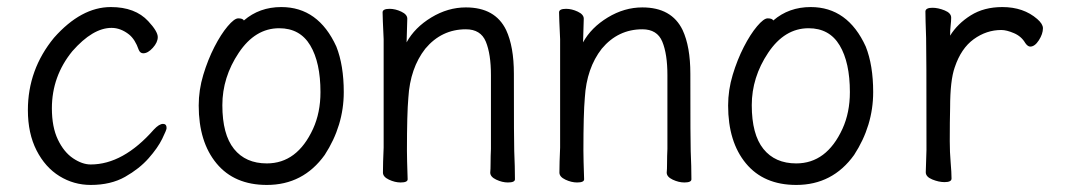

<svg xmlns="http://www.w3.org/2000/svg" viewBox="-20 -506 3040 544"><path d="M237 18Q189 18 148.5 -7Q108 -32 83.5 -80Q59 -128 59 -194Q59 -309 133 -399Q210 -486 294 -486Q363 -486 400 -446Q427 -417 427 -401Q427 -386 413 -370.5Q399 -355 386 -355Q377 -355 373 -365Q363 -394 346 -408Q322 -427 296 -427Q243 -427 185 -361Q127 -290 127 -199Q127 -146 144 -110.5Q161 -75 187 -57.5Q213 -40 237 -40Q329 -40 416 -139Q431 -155 442 -155Q452 -155 452 -143Q452 -138 439.5 -112.5Q427 -87 401 -57.5Q375 -28 334.5 -5Q294 18 237 18Z M736 18Q644 18 593.5 -43Q543 -104 543 -207Q543 -251 556 -294Q569 -337 587.5 -373Q606 -409 625 -431.5Q644 -454 655 -454Q668 -454 671 -448Q715 -486 777 -486Q882 -486 933 -374Q954 -321 954 -245Q954 -150 900 -67Q839 18 736 18ZM736 -43Q822 -43 867 -141Q888 -187 888 -245Q888 -329 859 -377.5Q830 -426 771 -426Q703 -426 656.5 -356.5Q610 -287 610 -208Q610 -125 643 -84Q676 -43 736 -43Z M1115 11Q1099 11 1082 3Q1065 -5 1065 -17Q1065 -44 1067 -88V-395Q1064 -458 1064 -471Q1064 -481 1084 -481Q1100 -481 1117 -473Q1134 -465 1134 -453L1132 -386Q1155 -428 1202 -456.5Q1249 -485 1300 -485Q1383 -485 1414 -421Q1436 -374 1436 -297Q1436 -99 1437 -78Q1439 -33 1439 2Q1439 11 1419 11Q1403 11 1386 3Q1369 -5 1369 -17Q1370 -25 1370 -44.5Q1370 -64 1371 -84V-293Q1371 -353 1356.5 -388Q1342 -423 1300 -423Q1231 -423 1185 -368Q1142 -313 1137 -229Q1133 -184 1133 -79Q1133 -56 1135 2Q1135 11 1115 11Z M1615 11Q1599 11 1582 3Q1565 -5 1565 -17Q1565 -44 1567 -88V-395Q1564 -458 1564 -471Q1564 -481 1584 -481Q1600 -481 1617 -473Q1634 -465 1634 -453L1632 -386Q1655 -428 1702 -456.5Q1749 -485 1800 -485Q1883 -485 1914 -421Q1936 -374 1936 -297Q1936 -99 1937 -78Q1939 -33 1939 2Q1939 11 1919 11Q1903 11 1886 3Q1869 -5 1869 -17Q1870 -25 1870 -44.5Q1870 -64 1871 -84V-293Q1871 -353 1856.5 -388Q1842 -423 1800 -423Q1731 -423 1685 -368Q1642 -313 1637 -229Q1633 -184 1633 -79Q1633 -56 1635 2Q1635 11 1615 11Z M2236 18Q2144 18 2093.5 -43Q2043 -104 2043 -207Q2043 -251 2056 -294Q2069 -337 2087.5 -373Q2106 -409 2125 -431.5Q2144 -454 2155 -454Q2168 -454 2171 -448Q2215 -486 2277 -486Q2382 -486 2433 -374Q2454 -321 2454 -245Q2454 -150 2400 -67Q2339 18 2236 18ZM2236 -43Q2322 -43 2367 -141Q2388 -187 2388 -245Q2388 -329 2359 -377.5Q2330 -426 2271 -426Q2203 -426 2156.5 -356.5Q2110 -287 2110 -208Q2110 -125 2143 -84Q2176 -43 2236 -43Z M2656 10Q2640 10 2621.5 2.5Q2603 -5 2603 -18L2605 -81Q2605 -378 2604 -398Q2602 -454 2602 -474Q2603 -484 2622 -484Q2638 -484 2656.5 -476.5Q2675 -469 2675 -456Q2675 -446 2673.5 -434Q2672 -422 2672 -405Q2693 -439 2730.5 -462.5Q2768 -486 2820 -486Q2880 -486 2919 -452Q2935 -438 2935 -426Q2935 -410 2923.5 -392Q2912 -374 2899 -374Q2892 -374 2885 -384Q2874 -403 2853 -412Q2832 -421 2817 -421Q2775 -421 2739 -395Q2703 -369 2685 -315Q2672 -278 2672 -201Q2671 -163 2671 -106Q2671 -75 2673.5 -46Q2676 -17 2676 0Q2676 10 2656 10Z"/></svg>

Font: LXGW WenKai Mono TC
Style: Regular
Weight: 400
Designer: LXGW / Fontworks Inc.
Foundry: LXGW / Fontworks Inc.
Version: Version 1.330